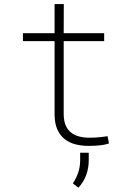

<svg xmlns="http://www.w3.org/2000/svg" viewBox="-20 -687 640 917"><path d="M284.7 -667.5H240.7V-528.3H89.4V-490.7H240.7V-137.7Q241.2 -97.2 253.7 -69.1Q266.1 -41 288.1 -23.4Q309.6 -5.9 339.1 2Q368.7 9.8 403.8 9.8Q419.4 9.8 434.6 9Q449.7 8.3 464.4 6.3Q474.6 4.9 483.6 2.9Q492.7 1 500.5 -2L493.7 -36.6Q486.8 -35.6 478.3 -34.4Q469.7 -33.2 461.4 -32.2Q448.2 -30.8 434.8 -30Q421.4 -29.3 407.7 -29.3Q381.3 -29.3 359.1 -34.9Q336.9 -40.5 320.3 -53.2Q303.7 -65.9 294.4 -86.4Q285.2 -106.9 284.2 -137.7V-490.7H477.5V-528.3H284.2ZM403.8 79.1V42.5H362.8V80.6Q362.3 111.3 353.5 137.2Q344.7 163.1 328.1 189L354.5 209.5Q380.4 180.7 392.1 147.9Q403.8 115.2 403.8 79.1Z"/></svg>

Font: Roboto Mono ExtraLight
Style: Regular
Weight: 250
Monospace: yes
Designer: Google
Version: Version 3.000